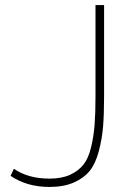

<svg xmlns="http://www.w3.org/2000/svg" viewBox="-20 -729 522 760"><path d="M22 -33 35 -61Q91 -22 176 -22Q224 -22 257 -37Q290 -52 310 -77Q330 -102 340.5 -146Q351 -190 354.5 -235.5Q358 -281 358 -349V-709H392V-349Q392 -277 388 -228Q384 -179 371 -130Q358 -81 335 -52.5Q312 -24 272 -6.5Q232 11 176 11Q86 11 22 -33Z"/></svg>

Font: Raleway
Style: ExtraLight
Weight: 200
Designer: Matt McInerney, Pablo Impallari, Rodrigo Fuenzalida
Foundry: Matt McInerney, Pablo Impallari, Rodrigo Fuenzalida
Version: Version 2.001